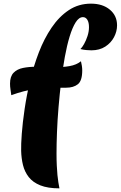

<svg xmlns="http://www.w3.org/2000/svg" viewBox="-20 -920 662 1053"><path d="M96 -93Q95 -127 99.5 -187Q104 -247 115 -322Q126 -397 145 -477Q164 -557 193 -632.5Q222 -708 263 -768.5Q304 -829 357.5 -864.5Q411 -900 479 -900Q543 -900 582.5 -867Q622 -834 622 -781Q622 -748 605.5 -716.5Q589 -685 557.5 -664.5Q526 -644 481 -644Q470 -644 453 -645.5Q436 -647 421 -651Q430 -659 441 -678.5Q452 -698 460 -722.5Q468 -747 468 -771Q468 -797 459 -811.5Q450 -826 435 -826Q413 -826 395 -797.5Q377 -769 362 -720Q347 -671 335.5 -607.5Q324 -544 315.5 -473.5Q307 -403 301 -331.5Q295 -260 292.5 -194.5Q290 -129 290 -77Q290 -40 291.5 -11.5Q293 17 295 39.5Q297 62 300 79.5Q303 97 306 113Q242 113 201 96.5Q160 80 137.5 51Q115 22 106 -15Q97 -52 96 -93ZM424 -584Q427 -572 429 -559Q431 -546 431 -534Q431 -477 407 -458Q383 -439 343 -439Q287 -439 246 -437.5Q205 -436 172.5 -431.5Q140 -427 109 -419Q78 -411 42 -398Q40 -413 37.5 -429.5Q35 -446 35 -461Q35 -501 54.5 -521Q74 -541 106.5 -547.5Q139 -554 179 -554Q205 -554 232 -552.5Q259 -551 284 -551Q324 -551 361.5 -557.5Q399 -564 424 -584Z"/></svg>

Font: Merienda Black
Style: Regular
Weight: 900
Designer: Eduardo Rodriguez Tunni
Foundry: Eduardo Rodriguez Tunni
Version: Version 2.001